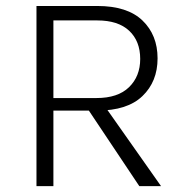

<svg xmlns="http://www.w3.org/2000/svg" viewBox="-20 -638 637 658"><path d="M105 0V-617.5H313.5Q416.5 -617.5 468.2 -567.8Q520 -518 520 -438Q520 -358.5 468.2 -308.8Q416.5 -259 313.5 -259H163V0ZM457.5 0 273.5 -275.5H338L532 0ZM163 -302H310.5Q384 -302 422.2 -339.2Q460.5 -376.5 460.5 -436Q460.5 -497 422.8 -532.5Q385 -568 313.5 -568H163Z"/></svg>

Font: Karla Light
Style: Regular
Weight: 300
Designer: Jonathan Pinhorn
Version: Version 2.004;gftools[0.9.33]